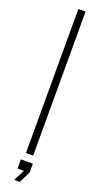

<svg xmlns="http://www.w3.org/2000/svg" viewBox="-183 -825 531 1002"><g transform="rotate(20 82.0 -324.0)"><path d="M62 0V-800H102V0ZM52.5 152.5 83.5 91H48.5V40H115V88.5L83.5 152.5Z"/></g></svg>

Font: Big Shoulders Text Thin Thin
Style: Regular
Weight: 250
Version: Version 2.002